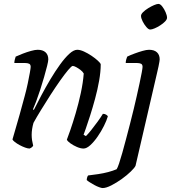

<svg xmlns="http://www.w3.org/2000/svg" viewBox="-20 -752 874 972"><path d="M129.8 0Q120.7 0 107 -5Q93.3 -10 79.3 -17.5Q65.4 -25 55.2 -33Q45.1 -41 43.1 -46Q47.6 -61.3 57 -94Q66.4 -126.6 79.4 -171.7Q92.4 -216.7 105.4 -267Q113.9 -298 120.5 -329.6Q127.1 -361.2 131.2 -384.3Q135.3 -407.3 135.3 -413.5Q135.3 -425.3 127.8 -429.2Q120.2 -433 106.9 -433H52.6Q52.6 -441 54.9 -450.2Q57.1 -459.4 59.4 -465.4Q75 -472.6 95.9 -480.6Q116.7 -488.7 137.2 -494.3Q157.6 -500 170.6 -500Q196.6 -500 210.6 -487.2Q224.5 -474.4 224.5 -451.3Q224.5 -442.3 218.5 -418.1Q212.5 -393.9 203.3 -362Q194.1 -330.2 183.5 -297.3Q172.8 -264.5 162.8 -237.8Q152.8 -211.2 147.1 -199L151.1 -195Q168.1 -229.2 189.6 -269.7Q211.1 -310.2 235.2 -350.7Q259.4 -391.2 283.9 -425.1Q308.4 -459 330.7 -479.5Q353.1 -500 371.1 -500Q385.9 -500 405.1 -491.2Q424.2 -482.5 443.3 -469.7Q462.3 -456.9 475.6 -444.6Q488.9 -432.4 489.9 -426.4Q489.9 -389.1 481.9 -343.7Q473.9 -298.2 461.5 -252.7Q449.1 -207.1 436.5 -167.5Q423.9 -128 414.5 -101.5Q405.1 -75 403.1 -69.8L414.9 -62.8Q424.6 -72.1 440.9 -92.3Q457.1 -112.5 474.1 -135.9Q491.1 -159.3 500.9 -175.8Q510.6 -175.8 517.4 -171.4Q524.2 -167 526 -163.2Q520 -142.2 506.3 -114.7Q492.7 -87.2 474.3 -60.7Q456 -34.2 437.2 -17.1Q418.4 0 402.9 0Q388.2 0 369.5 -8Q350.8 -16.1 336.2 -26.6Q321.5 -37.2 318.5 -45Q323.5 -57.5 336 -93.3Q348.5 -129.2 363.1 -178.7Q377.7 -228.2 389.1 -280.9Q400.4 -333.6 403.9 -379.9Q398.2 -389.9 387.1 -398.3Q376 -406.7 365.1 -412.5Q354.2 -418.2 348.2 -418.2Q342.5 -418.2 324.9 -397.4Q307.4 -376.5 283.9 -343.3Q260.5 -310 235.2 -270.9Q210 -231.8 187.3 -194.6Q164.5 -157.5 149.5 -130Q145.3 -115.5 142.8 -99.8Q140.3 -84.1 140.3 -69.4Q140.3 -55.9 142.2 -42.7Q144.1 -29.5 147.9 -14.5Q146.6 -11.5 142.2 -7.4Q137.8 -3.2 129.8 0ZM499.6 200Q493.6 200 482 195.7Q470.3 191.5 457.9 184.7Q445.5 177.9 434.8 171.1Q424 164.4 419 159.4Q419.5 151.4 421.6 145Q423.8 138.7 426 136.3Q450.9 133.3 477.2 129.4Q503.5 125.5 527.6 119.1Q551.7 112.7 570.5 104.7Q575.3 97.5 582.7 75.9Q590 54.3 599 22.3Q608 -9.7 617.9 -47.2Q627.8 -84.7 638.1 -124.5Q648.4 -164.3 657.4 -201.8Q664.1 -230.1 671.9 -264Q679.6 -297.8 686.4 -329.7Q693.3 -361.6 697.5 -384.5Q701.7 -407.4 701.7 -413.5Q701.7 -425.3 694.2 -429.2Q686.6 -433 673.3 -433H616.5Q616.5 -441.9 619.1 -451Q621.8 -460.1 624 -465.4Q640.5 -473.4 661.3 -481Q682.1 -488.7 701.8 -494.3Q721.5 -500 734.5 -500Q760.7 -500 774.5 -487.2Q788.4 -474.4 788.4 -451.3Q788.4 -448.4 786.9 -439Q785.4 -429.7 782.5 -415.7Q779.6 -401.7 775.6 -385.1L666.2 87Q662 97 642.5 116Q623.1 135 596.6 154Q570.1 173 543.7 186.5Q517.2 200 499.6 200ZM740.1 -602.5Q731.8 -602.5 720.9 -615.3Q710 -628.1 701.9 -644.2Q693.9 -660.3 693.9 -671.7Q693.9 -680.2 704.4 -690.6Q715 -701 730.2 -710.5Q745.4 -719.9 759.9 -726.1Q774.5 -732.2 782 -732.2Q791.4 -732.2 801.3 -719.4Q811.3 -706.6 818.4 -690.1Q825.6 -673.6 825.6 -662.2Q825.6 -653.5 815.6 -643.2Q805.7 -632.9 791 -623.5Q776.3 -614 762.5 -608.3Q748.7 -602.5 740.1 -602.5Z"/></svg>

Font: Texturina Medium
Style: Italic
Weight: 500
Italic angle: -11°
Designer: Guillermo Torres Carreño
Foundry: Omnibus-Type
Version: Version 1.002